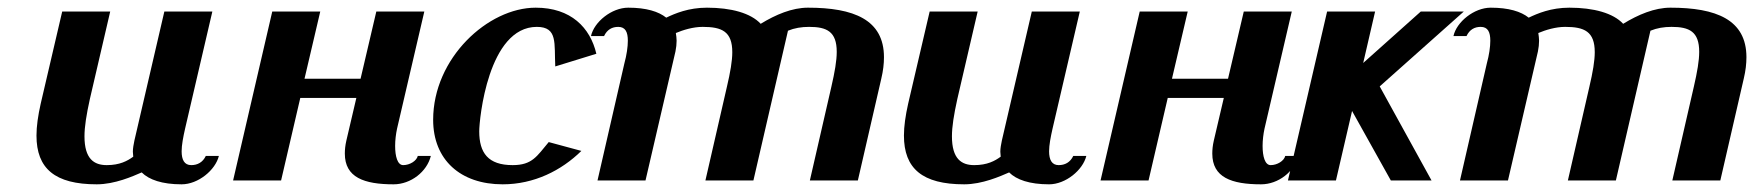

<svg xmlns="http://www.w3.org/2000/svg" viewBox="-20 -470 4568 500"><path d="M408 -440 330 -104C328 -94 326 -84 326 -75C326 -71 327 -66 327 -62C312 -51 292 -40 258 -40C225 -40 200 -56 200 -115C200 -140 205 -171 214 -212L267 -440H142L86 -200C79 -169 75 -141 75 -117C75 -31 123 10 232 10C279 10 326 -11 349 -21C368 -2 402 10 453 10C496 10 541 -27 550 -64H516C508 -47 494 -40 478 -40C460 -40 453 -54 453 -76C453 -92 457 -113 462 -135L533 -440Z M1014 -135 1085 -440H960L919 -265H773L814 -440H689L587 0H712L762 -215H908L882 -104C879 -91 878 -80 878 -70C878 -8 928 10 1005 10C1050 10 1092 -23 1102 -64H1068C1065 -51 1047 -40 1030 -40C1015 -40 1009 -63 1009 -90C1009 -105 1011 -121 1014 -135Z M1108 -158C1108 -54 1179 10 1289 10C1371 10 1442 -26 1494 -77L1409 -100C1378 -63 1366 -40 1315 -40C1251 -40 1228 -72 1228 -128C1228 -159 1251 -400 1378 -400C1433 -400 1423 -357 1426 -297L1533 -330C1517 -398 1467 -450 1375 -450C1251 -450 1108 -319 1108 -158Z M1661 0 1739 -336C1741 -346 1742 -355 1742 -364C1742 -371 1741 -377 1740 -384C1759 -392 1785 -400 1810 -400C1860 -400 1887 -388 1887 -334C1887 -312 1882 -282 1873 -244L1817 0H1942L2032 -390C2049 -397 2067 -400 2087 -400C2133 -400 2159 -388 2159 -335C2159 -312 2154 -283 2145 -244L2089 0H2214L2275 -265C2280 -286 2282 -304 2282 -321C2282 -419 2203 -450 2084 -450C2043 -450 2000 -432 1961 -408C1935 -436 1884 -450 1821 -450C1773 -450 1738 -435 1715 -424C1695 -440 1663 -450 1616 -450C1573 -450 1527 -413 1519 -376H1553C1561 -393 1574 -400 1590 -400C1609 -400 1615 -386 1615 -364C1615 -348 1612 -327 1606 -305L1536 0Z M2667 -440 2589 -104C2587 -94 2585 -84 2585 -75C2585 -71 2586 -66 2586 -62C2571 -51 2551 -40 2517 -40C2484 -40 2459 -56 2459 -115C2459 -140 2464 -171 2473 -212L2526 -440H2401L2345 -200C2338 -169 2334 -141 2334 -117C2334 -31 2382 10 2491 10C2538 10 2585 -11 2608 -21C2627 -2 2661 10 2712 10C2755 10 2800 -27 2809 -64H2775C2767 -47 2753 -40 2737 -40C2719 -40 2712 -54 2712 -76C2712 -92 2716 -113 2721 -135L2792 -440Z M3273 -135 3344 -440H3219L3178 -265H3032L3073 -440H2948L2846 0H2971L3021 -215H3167L3141 -104C3138 -91 3137 -80 3137 -70C3137 -8 3187 10 3264 10C3309 10 3351 -23 3361 -64H3327C3324 -51 3306 -40 3289 -40C3274 -40 3268 -63 3268 -90C3268 -105 3270 -121 3273 -135Z M3530 -306 3561 -440H3436L3334 0H3459L3501 -181L3602 0H3708L3573 -245L3792 -440H3680Z M3907 0 3985 -336C3987 -346 3988 -355 3988 -364C3988 -371 3987 -377 3986 -384C4005 -392 4031 -400 4056 -400C4106 -400 4133 -388 4133 -334C4133 -312 4128 -282 4119 -244L4063 0H4188L4278 -390C4295 -397 4313 -400 4333 -400C4379 -400 4405 -388 4405 -335C4405 -312 4400 -283 4391 -244L4335 0H4460L4521 -265C4526 -286 4528 -304 4528 -321C4528 -419 4449 -450 4330 -450C4289 -450 4246 -432 4207 -408C4181 -436 4130 -450 4067 -450C4019 -450 3984 -435 3961 -424C3941 -440 3909 -450 3862 -450C3819 -450 3773 -413 3765 -376H3799C3807 -393 3820 -400 3836 -400C3855 -400 3861 -386 3861 -364C3861 -348 3858 -327 3852 -305L3782 0Z"/></svg>

Font: Pfennig
Style: BoldItalic
Weight: 700
Italic angle: -13°
Version: Version 20100423